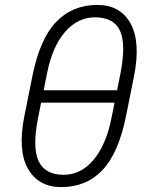

<svg xmlns="http://www.w3.org/2000/svg" viewBox="-20 -741 578 771"><path d="M486.3 -275.9Q456.1 -126 391.4 -57.9Q326.7 10.3 226.1 10.3Q133.8 10.3 92 -64Q50.3 -138.2 78.1 -275.9L109.9 -434.6Q139.6 -584 205.1 -652.6Q270.5 -721.2 371.1 -721.2Q462.9 -721.2 504.2 -646.7Q545.4 -572.3 518.1 -434.6ZM155.3 -378.4H450.2L463.4 -444.3Q486.8 -563.5 461.9 -617.4Q437 -671.4 361.3 -671.4Q292 -671.4 241 -612.5Q189.9 -553.7 168.5 -444.3ZM439.9 -328.6H145L132.8 -267.1Q109.4 -148.9 135 -94Q160.6 -39.1 235.8 -39.1Q304.7 -39.1 355.2 -98.6Q405.8 -158.2 427.7 -267.1Z"/></svg>

Font: Franko
Style: Light Italic
Weight: 300
Designer: Google
Version: Version 1.200310; 2013